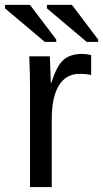

<svg xmlns="http://www.w3.org/2000/svg" viewBox="-52 -756 416 776"><path d="M69.3 0V-405.3Q69.3 -460.9 66.4 -528.3H149.4Q153.3 -438.5 153.3 -420.4H155.3Q176.3 -488.3 203.6 -513.2Q231 -538.1 280.8 -538.1Q298.3 -538.1 316.4 -533.2V-452.6Q298.8 -457.5 269.5 -457.5Q214.8 -457.5 186 -410.4Q157.2 -363.3 157.2 -275.4V0ZM298.8 -586.4 137.7 -722.2V-736.3H238.8L344.7 -596.2V-586.4ZM129.4 -586.4 -31.7 -722.2V-736.3H69.3L175.3 -596.2V-586.4Z"/></svg>

Font: Liberation Sans
Style: Regular
Weight: 400
Designer: Steve Matteson
Foundry: Ascender Corporation
Version: Version 2.00.1